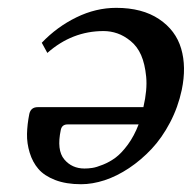

<svg xmlns="http://www.w3.org/2000/svg" viewBox="-20 -458 489 489"><path d="M333 -141.1H151.9Q137.7 -141.1 134.8 -127Q124 -75.7 143.6 -52.2Q163.1 -28.8 195.3 -28.8Q204.6 -28.8 214.8 -30.3Q225.1 -31.7 242.2 -38.6Q259.3 -45.4 274.4 -56.6Q289.6 -67.9 305.7 -89.8Q321.8 -111.8 333 -141.1ZM100.6 -323.2 86.4 -349.1Q125 -389.6 174.6 -413.8Q224.1 -438 275.9 -438Q342.3 -438 385 -409.4Q427.7 -380.9 441.4 -334.2Q455.1 -287.6 442.9 -229Q433.6 -185.1 413.1 -146Q392.6 -106.9 366 -78.6Q339.4 -50.3 308.6 -29.8Q277.8 -9.3 246.6 1Q215.3 11.2 186.5 11.2Q148.4 11.2 120.6 0.5Q92.8 -10.3 77.9 -27.6Q63 -44.9 55.7 -68.8Q48.3 -92.8 48.8 -116.9Q49.3 -141.1 54.7 -168Q58.6 -185.1 76.2 -185.1H345.2Q355.5 -229.5 352.3 -262.5Q349.1 -295.4 339.4 -317.6Q329.6 -339.8 312.7 -353.5Q295.9 -367.2 278.8 -373Q261.7 -378.9 243.7 -378.9Q163.6 -378.9 100.6 -323.2Z"/></svg>

Font: Linux Biolinum G
Style: Italic
Weight: 400
Italic angle: -12°
Designer: Philipp H. Poll
Foundry: Philipp H. Poll
Version: Version 0.5.1